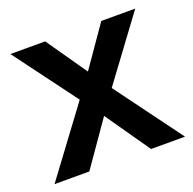

<svg xmlns="http://www.w3.org/2000/svg" viewBox="-90 -551 646 643"><g transform="rotate(-20 232.5 -230.0)"><path d="M334 -460 234 -316 134 -460H10L176 -237L0 0H124L234 -158L344 0H465L290 -237L455 -460Z"/></g></svg>

Font: Jost Medium
Style: Regular
Weight: 500
Version: Version 3.710